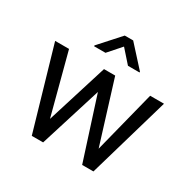

<svg xmlns="http://www.w3.org/2000/svg" viewBox="-165 -915 1080 1080"><g transform="rotate(30 375.5 -375.0)"><path d="M111.3 -528.3 215.3 -133.8 338.4 -528.3H411.1L536.1 -125.5L638.2 -528.3H728L574.7 0H501.5L373 -399.9L248 0H174.3L21 -528.3ZM399.9 -750 521 -616.7V-611.8H445.8L372.6 -694.3L299.8 -611.8H225.6V-617.2L345.2 -750Z"/></g></svg>

Font: Vazirmatn RD UI FD
Style: Regular
Weight: 400
Designer: Saber Rastikerdar
Foundry: Saber Rastikerdar
Version: Version 33.003